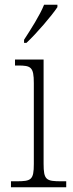

<svg xmlns="http://www.w3.org/2000/svg" viewBox="-20 -786 306 806"><path d="M81 -619V-606H91C134 -646 198 -721 221 -756V-766H165C147 -721 110 -664 81 -619ZM26 0H258V-25H238C174 -25 163 -30 163 -99V-536H43V-511H55C110 -511 122 -505 122 -437V-98C122 -30 111 -25 48 -25H26Z"/></svg>

Font: Noto Serif Bengali SemiCondensed ExtraLight
Style: Regular
Weight: 200
Width: 4
Designer: Juan Bruce, Universal Thirst, Indian Type Foundry and the Monotype Design Team.
Foundry: Monotype Imaging Inc.
Version: Version 2.003